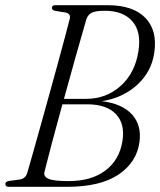

<svg xmlns="http://www.w3.org/2000/svg" viewBox="-22 -720 617 740"><path d="M192 -700H392.5Q491 -700 538.2 -651.2Q585.5 -602.5 572.5 -516.5Q565.5 -467 537.5 -427.8Q509.5 -388.5 466.2 -363.2Q423 -338 370.5 -330Q449 -320.5 486.8 -278.8Q524.5 -237 515.5 -172.5Q505 -94.5 434.8 -47.2Q364.5 0 237 0H12Q-1.5 0 -1.5 -10.5Q-1.5 -20 12 -22.5L53 -28Q76 -31 83 -53.5Q91 -80.5 104.2 -127.5Q117.5 -174.5 133.8 -233Q150 -291.5 167.2 -353.2Q184.5 -415 200.2 -472.8Q216 -530.5 228.2 -576.5Q240.5 -622.5 247 -648Q251 -667 231.5 -671.5L189 -678.5Q178 -681.5 178 -689.5Q178 -700 192 -700ZM310 -643Q292 -580.5 269.2 -500Q246.5 -419.5 224.5 -339H309.5Q387.5 -339 443 -388.8Q498.5 -438.5 511.5 -522.5Q523.5 -597.5 488 -638Q452.5 -678.5 382.5 -678.5Q344 -678.5 329.5 -669.8Q315 -661 310 -643ZM149.5 -58Q144.5 -39.5 165 -30.8Q185.5 -22 241.5 -22Q330.5 -22 384.5 -63Q438.5 -104 450 -176.5Q460.5 -243 424.5 -280.5Q388.5 -318 313.5 -318H218.5Q196.5 -238 178 -168.5Q159.5 -99 149.5 -58Z"/></svg>

Font: Fraunces 144pt S050 Light
Style: Italic
Weight: 300
Italic angle: -16°
Version: Version 1.000; ttfautohint (v1.8.3)